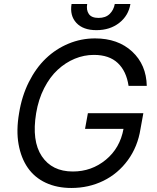

<svg xmlns="http://www.w3.org/2000/svg" viewBox="-20 -929 783 959"><path d="M622.2 -500Q611.2 -573.9 568.2 -614.3Q525.2 -654.8 448.9 -654.8Q399.9 -654.8 353.5 -635.7Q307.2 -616.5 268.1 -580.4Q229 -544.4 200.5 -488.5Q171.9 -432.5 160.5 -363.6Q137.8 -225.1 188.7 -148.8Q239.7 -72.4 343.8 -72.4Q437.5 -72.4 508.5 -130.9Q579.5 -189.3 596.9 -285.5H404.8L419 -363.6H696L681.8 -285.5Q668 -196.7 618.8 -129.3Q569.6 -61.8 496.3 -25.9Q422.9 9.9 336.6 9.9Q264.6 9.9 208.8 -16Q153.1 -41.9 119.1 -90.6Q85.2 -139.2 72.8 -208.3Q60.4 -277.3 75.3 -363.6Q88.8 -448.5 123.9 -518.8Q159.1 -589.1 209 -636.9Q258.9 -684.7 322.1 -710.9Q385.3 -737.2 454.5 -737.2Q569.2 -737.2 640.1 -671.5Q710.9 -605.8 713.1 -500ZM553.3 -909.1H631.4Q621.8 -850.9 575.5 -814.6Q529.1 -778.4 461.6 -778.4Q395.2 -778.4 361.5 -814.6Q327.8 -850.9 337.4 -909.1H415.5Q410.2 -878.9 423.7 -859.2Q437.1 -839.5 472.3 -839.5Q507.5 -839.5 527.7 -859.2Q547.9 -878.9 553.3 -909.1Z"/></svg>

Font: Karasuma Gothic
Style: Italic
Weight: 400
Italic angle: -9.39999°
Designer: Rasmus Andersson / Ryoko Nishizuka
Foundry: Genbu
Version: Version 1.00